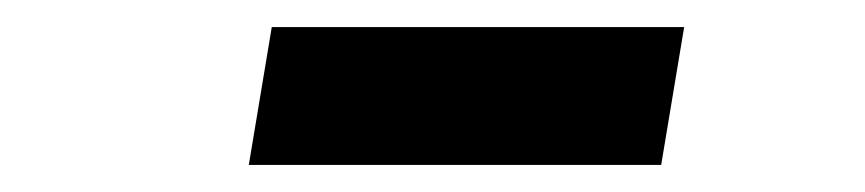

<svg xmlns="http://www.w3.org/2000/svg" viewBox="-20 -738 640 142"><path d="M181 -718H486L469 -616H164Z"/></svg>

Font: IBM Plex Mono
Style: Bold Italic
Weight: 700
Italic angle: -9°
Monospace: yes
Designer: Mike Abbink, Paul van der Laan, Pieter van Rosmalen
Foundry: Bold Monday
Version: Version 2.3